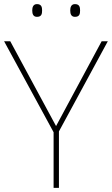

<svg xmlns="http://www.w3.org/2000/svg" viewBox="-20 -915 545 935"><path d="M137 -864C137 -847 142 -833 160 -833C182 -833 185 -847 185 -864C185 -880 182 -895 160 -895C142 -895 137 -880 137 -864ZM322 -864C322 -847 327 -833 345 -833C367 -833 370 -847 370 -864C370 -880 367 -895 345 -895C327 -895 322 -880 322 -864ZM253 -301 30 -714H0L241 -271V0H267V-275L505 -714H475Z"/></svg>

Font: Noto Kufi Arabic Thin
Style: Regular
Weight: 100
Designer: Monotype Design Team, David Williams, Khaled Hosny
Foundry: Google LLC
Version: Version 2.109